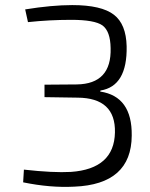

<svg xmlns="http://www.w3.org/2000/svg" viewBox="-20 -722 588 755"><path d="M79 -685Q184 -702 264 -702Q379 -702 428 -664Q476 -627 478 -540Q481 -383 375 -366L374 -362Q500 -343 498 -189Q497 3 272 12Q178 17 71 -5L74 -55Q190 -42 259 -46Q429 -58 432 -201Q435 -337 285 -338L155 -340V-389L282 -390Q419 -392 415 -533Q414 -599 383 -622Q352 -644 260 -644Q175 -644 90 -635Z"/></svg>

Font: Taylor Sans Light
Style: Regular
Weight: 300
Italic angle: -8°
Designer: Natanael Gama
Version: Version 1.001 September 8, 2015